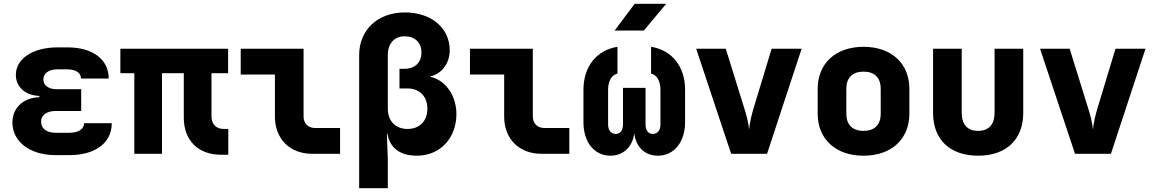

<svg xmlns="http://www.w3.org/2000/svg" viewBox="-20 -805 6040 1005"><path d="M343 7C479 7 565 -57 565 -160H420C420 -129 390 -110 343 -110H271C224 -110 195 -132 195 -168C195 -202 224 -224 271 -224H405V-338H277C234 -338 207 -358 207 -389C207 -422 236 -442 281 -442H333C377 -442 404 -423 404 -394H549C549 -494 466 -557 333 -557H281C152 -557 63 -498 63 -413C63 -350 113 -305 186 -303V-296C102 -294 45 -240 45 -164C45 -63 137 7 271 7Z M1137 5H1175V-130H1151C1112 -130 1087 -155 1087 -195V-422H1174V-550H610V-422H683V0H828V-422H942V-190C942 -70 1017 5 1137 5Z M1614 0H1760V-135H1629C1593 -135 1569 -159 1569 -195V-550H1240V-415H1419V-195C1419 -78 1497 0 1614 0Z M1860 180H2010V30L2005 -105H2008C2020 -32 2073 10 2161 10C2287 10 2369 -85 2369 -208C2369 -305 2312 -386 2232 -403V-405C2291 -418 2334 -472 2334 -542C2334 -659 2237 -740 2099 -740C1958 -740 1860 -649 1860 -517ZM2113 -130C2051 -130 2010 -171 2010 -236V-517C2010 -577 2044 -615 2098 -615C2152 -615 2186 -582 2186 -530C2186 -478 2152 -445 2098 -445H2071V-342H2113C2176 -342 2217 -301 2217 -236C2217 -171 2176 -130 2113 -130Z M2814 0H2960V-135H2829C2793 -135 2769 -159 2769 -195V-550H2440V-415H2619V-195C2619 -78 2697 0 2814 0Z M3197 -645H3350L3467 -785H3302ZM3175 10C3244 10 3292 -38 3300 -109C3307 -38 3354 10 3423 10C3508 10 3566 -61 3566 -165V-335C3566 -458 3496 -543 3388 -560V-420C3420 -412 3437 -379 3437 -335V-154C3437 -123 3422 -104 3397 -104C3373 -104 3359 -123 3359 -154V-345H3241V-154C3241 -123 3227 -104 3203 -104C3178 -104 3163 -123 3163 -154V-335C3163 -379 3180 -412 3212 -420V-560C3104 -543 3034 -458 3034 -335V-165C3034 -61 3091 10 3175 10Z M3807 0H3995L4176 -550H4019L3925 -240C3914 -204 3904 -161 3901 -127C3898 -161 3887 -204 3875 -241L3779 -550H3624Z M4500 10C4647 10 4740 -78 4740 -210V-340C4740 -472 4647 -560 4500 -560C4353 -560 4260 -472 4260 -340V-210C4260 -78 4353 10 4500 10ZM4500 -120C4442 -120 4410 -152 4410 -210V-340C4410 -398 4442 -430 4500 -430C4558 -430 4590 -398 4590 -340V-210C4590 -152 4558 -120 4500 -120Z M5100 10C5246 10 5336 -74 5336 -214V-550H5186V-215C5186 -153 5155 -120 5100 -120C5044 -120 5014 -153 5014 -215V-550H4864V-214C4864 -75 4952 10 5100 10Z M5607 0H5795L5976 -550H5819L5725 -240C5714 -204 5704 -161 5701 -127C5698 -161 5687 -204 5675 -241L5579 -550H5424Z"/></svg>

Font: JetBrains Mono ExtraBold
Style: Regular
Weight: 800
Monospace: yes
Designer: Philipp Nurullin, Konstantin Bulenkov
Foundry: JetBrains
Version: Version 2.305